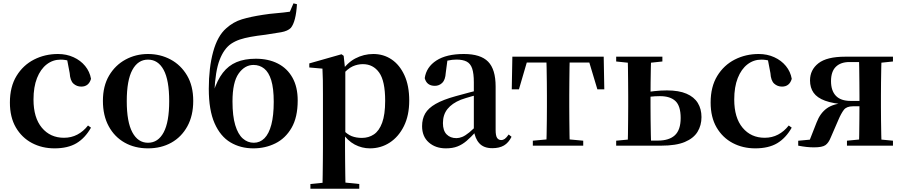

<svg xmlns="http://www.w3.org/2000/svg" viewBox="-20 -877 5434 1156"><path d="M308.1 16.2Q233.1 16.2 172.2 -16Q111.3 -48.3 75.4 -109.8Q39.6 -171.4 39.6 -259.7Q39.6 -354.7 79.5 -419.9Q119.4 -485 185.1 -518.5Q250.9 -551.9 329 -551.9Q380.5 -551.9 422.8 -532.5Q465.2 -513.2 492.8 -479.5Q520.4 -445.8 528 -402.4Q514.4 -355.6 469.4 -355.6Q441.9 -355.6 422.1 -373.6Q402.4 -391.6 399.6 -436.8L381.8 -530.1L449.7 -486.3Q420.8 -503.2 396.1 -510.6Q371.4 -518 344.6 -518Q298.2 -518 261.2 -489.4Q224.1 -460.7 202.9 -407.1Q181.7 -353.5 181.7 -277.6Q181.7 -168.4 232 -108Q282.4 -47.5 365.2 -47.5Q409.5 -47.5 445.8 -66.7Q482.2 -85.9 509.9 -121.4L527.8 -108.4Q492.1 -45.4 440.3 -14.6Q388.5 16.2 308.1 16.2Z M871 16.2Q791.7 16.2 730.5 -18.3Q669.3 -52.8 634.5 -117Q599.6 -181.2 599.6 -269.8Q599.6 -359.1 636.8 -422Q674 -484.9 735.9 -518.4Q797.8 -551.9 871 -551.9Q945.1 -551.9 1007.1 -518.8Q1069 -485.6 1106.2 -422.7Q1143.4 -359.8 1143.4 -269.8Q1143.4 -180.5 1108 -116.3Q1072.6 -52 1011.4 -17.9Q950.2 16.2 871 16.2ZM871 -17.5Q932 -17.5 965.4 -80.1Q998.7 -142.6 998.7 -268.1Q998.7 -394.2 965.4 -456.1Q932 -518 871 -518Q810.7 -518 777 -456.1Q743.2 -394.2 743.2 -268.1Q743.2 -142.6 777 -80.1Q810.7 -17.5 871 -17.5Z M1505.7 16.2Q1427.9 16.2 1367.3 -19.9Q1306.8 -56 1272 -134.8Q1237.1 -213.7 1237.1 -342.3Q1237.1 -469.2 1263.4 -565.2Q1289.7 -661.1 1341.7 -706.3Q1384.6 -745.2 1437.4 -761Q1490.3 -776.7 1562.5 -787.7Q1601.1 -794 1645.3 -797.6Q1689.5 -801.3 1725.3 -806.6L1747 -856.9L1767.9 -851.7Q1765 -800.9 1755.8 -764.4Q1746.5 -727.9 1731.1 -709Q1712.7 -690.2 1672.9 -683Q1633 -675.9 1577.9 -667.9Q1526.4 -661.9 1489.3 -655.1Q1452.2 -648.4 1424.3 -639.1Q1396.4 -629.8 1371.8 -613.6Q1328.3 -583.9 1302.4 -516.7Q1276.4 -449.4 1270.7 -322.6L1265.2 -324.6Q1288.1 -395.2 1321.7 -438.8Q1355.3 -482.3 1404.1 -502.9Q1453 -523.4 1520 -523.4Q1596.3 -523.4 1652.9 -494.4Q1709.5 -465.5 1740.9 -409.4Q1772.4 -353.3 1772.4 -272Q1772.4 -170.9 1735.4 -107.2Q1698.4 -43.5 1637.8 -13.7Q1577.3 16.2 1505.7 16.2ZM1507.9 -17.5Q1545.2 -17.5 1572.2 -44.5Q1599.2 -71.6 1613.7 -126.5Q1628.1 -181.4 1628.1 -264.3Q1628.1 -345.1 1613.1 -393.8Q1598.1 -442.4 1570.5 -464.2Q1543 -486 1506.4 -486Q1453.4 -486 1416.6 -433.9Q1379.8 -381.8 1379.8 -266Q1379.8 -178.6 1396.3 -123.8Q1412.8 -68.9 1441.8 -43.2Q1470.8 -17.5 1507.9 -17.5Z M1848.9 259.3V230.8L1958 220.1H2037.4L2143.1 230.8V259.3ZM1921.4 259.3Q1922.4 217.3 1922.9 174.2Q1923.4 131 1923.9 89.9Q1924.4 48.8 1924.4 13.8V-308.7Q1924.4 -358.5 1923.9 -393Q1923.4 -427.5 1921.4 -463.8L1842.2 -470.7V-495.2L2036.2 -550.4L2049.2 -540.9L2057.8 -460.8L2059.1 -455V-75.6L2057.4 -63V13Q2057.4 47.8 2057.9 89.3Q2058.4 130.8 2058.9 174Q2059.4 217.3 2060.4 259.3ZM2207.1 16.2Q2159 16.2 2115.7 -6.7Q2072.4 -29.6 2036.3 -82.3H2024.1L2042.6 -97.8Q2070.5 -67.8 2097.5 -57.3Q2124.6 -46.7 2159.1 -46.7Q2199.7 -46.7 2231.3 -67.9Q2262.8 -89.1 2280.9 -138.2Q2299 -187.4 2299 -270.1Q2299 -389.4 2262.9 -440.1Q2226.8 -490.8 2164.6 -490.8Q2133.3 -490.8 2103.4 -477.5Q2073.5 -464.2 2036 -421.1L2021.1 -437.5H2029.5Q2067.3 -497.6 2118.7 -524.8Q2170.1 -551.9 2227.6 -551.9Q2289.4 -551.9 2337.9 -519.1Q2386.5 -486.2 2415.2 -423.5Q2443.9 -360.9 2443.9 -271.4Q2443.9 -182.3 2412 -117.9Q2380.1 -53.5 2326.7 -18.6Q2273.3 16.2 2207.1 16.2Z M2664.6 16.2Q2602.2 16.2 2561.8 -19.4Q2521.3 -54.9 2521.3 -117.6Q2521.3 -161.2 2540 -193.6Q2558.7 -226.1 2603.1 -251.5Q2647.6 -277 2723.4 -297.9Q2762.8 -309.4 2812.4 -322Q2862 -334.6 2902 -344.4V-318.9Q2862 -308.9 2822 -297.6Q2781.9 -286.4 2755.1 -276.7Q2701.3 -254.9 2674.1 -220.6Q2646.8 -186.4 2646.8 -135.9Q2646.8 -90.4 2669.1 -67.9Q2691.3 -45.3 2728 -45.3Q2744.3 -45.3 2762.7 -52.6Q2781.1 -59.9 2805.4 -79.7Q2829.8 -99.4 2863.3 -135.5L2878.8 -82.4H2843.7Q2814.6 -50.6 2789.2 -28.7Q2763.7 -6.8 2734.4 4.7Q2705 16.2 2664.6 16.2ZM2944.1 15.2Q2892.6 15.2 2865.9 -14.2Q2839.2 -43.6 2832.9 -94V-96.5V-381.4Q2832.9 -434.7 2822.8 -464.5Q2812.7 -494.3 2789.6 -506.3Q2766.5 -518.3 2728 -518.3Q2702.4 -518.3 2675.3 -512.2Q2648.2 -506.1 2611.8 -491.2L2674.1 -516.3L2663.9 -439.2Q2661.3 -395.9 2642.6 -378Q2623.8 -360.2 2598.3 -360.2Q2549.1 -360.2 2537.2 -406.5Q2546.9 -473.5 2607.4 -512.7Q2667.9 -551.9 2773.1 -551.9Q2873.4 -551.9 2918.7 -505.9Q2964.1 -459.8 2964.1 -356.2V-94.8Q2964.1 -60.3 2972.8 -47Q2981.6 -33.8 2997.7 -33.8Q3009.3 -33.8 3019.3 -40.9Q3029.3 -48.1 3042.7 -67.2L3059.9 -53.4Q3042 -17.5 3014.2 -1.1Q2986.4 15.2 2944.1 15.2Z M3061.2 -339.1 3064.8 -535.7H3614.8L3618.4 -339.1H3576.7L3518.1 -534.2L3584 -500.4H3095.6L3161.5 -534.2L3104.4 -339.1ZM3188.1 0V-29.9L3299.7 -40.2H3380.6L3491.5 -29.9V0ZM3269.2 0Q3270.2 -25.5 3271.1 -67.4Q3271.9 -109.4 3272.4 -154.7Q3272.9 -200 3272.9 -234.8V-301.2Q3272.9 -335.7 3272.4 -381Q3271.9 -426.4 3271.1 -468.7Q3270.2 -511 3269.2 -535.7H3410.4Q3409.4 -511 3408.9 -468.7Q3408.4 -426.4 3407.9 -381Q3407.4 -335.7 3407.4 -301.2V-234.8Q3407.4 -200 3407.9 -154.7Q3408.4 -109.4 3408.9 -67.4Q3409.4 -25.5 3410.4 0Z M3829.5 0V-30.5H3940.5Q4008.9 -30.5 4043.6 -62.9Q4078.2 -95.4 4078.2 -166.5Q4078.2 -238.7 4046.9 -268.4Q4015.5 -298.1 3953.8 -298.1Q3922.6 -298.1 3895.6 -294.9Q3868.5 -291.8 3841.4 -285.8V-316.8Q3880 -324 3919.2 -328.3Q3958.4 -332.7 3995.1 -332.7Q4067.3 -332.7 4113.2 -312.9Q4159.1 -293.2 4181.3 -257.1Q4203.5 -221 4203.5 -172.1Q4203.5 -122.3 4179.8 -83.4Q4156.1 -44.5 4103.2 -22.2Q4050.2 0 3960.9 0ZM3759.3 0Q3760.3 -25.5 3760.8 -67.4Q3761.3 -109.4 3761.8 -154.7Q3762.3 -200 3762.3 -234.8V-301.2Q3762.3 -335.7 3761.8 -381Q3761.3 -426.4 3760.8 -468.7Q3760.3 -511 3759.3 -535.7H3900.4Q3899.4 -511 3898.6 -468.7Q3897.7 -426.4 3897.2 -381Q3896.7 -335.7 3896.7 -301V-234.8Q3896.7 -200 3897.2 -154.7Q3897.7 -109.4 3898.6 -67.4Q3899.4 -25.5 3900.4 0ZM3689.9 -506.8V-535.7H3968.1V-506.8L3860.9 -495.5H3798.3ZM3689.9 0V-29.9L3798.3 -40.2H3831V0Z M4527.1 16.2Q4452.1 16.2 4391.2 -16Q4330.3 -48.3 4294.4 -109.8Q4258.6 -171.4 4258.6 -259.7Q4258.6 -354.7 4298.5 -419.9Q4338.4 -485 4404.1 -518.5Q4469.9 -551.9 4548 -551.9Q4599.5 -551.9 4641.8 -532.5Q4684.2 -513.2 4711.8 -479.5Q4739.4 -445.8 4747 -402.4Q4733.4 -355.6 4688.4 -355.6Q4660.9 -355.6 4641.1 -373.6Q4621.4 -391.6 4618.6 -436.8L4600.8 -530.1L4668.7 -486.3Q4639.8 -503.2 4615.1 -510.6Q4590.4 -518 4563.6 -518Q4517.2 -518 4480.2 -489.4Q4443.1 -460.7 4421.9 -407.1Q4400.7 -353.5 4400.7 -277.6Q4400.7 -168.4 4451 -108Q4501.4 -47.5 4584.2 -47.5Q4628.5 -47.5 4664.8 -66.7Q4701.2 -85.9 4728.9 -121.4L4746.8 -108.4Q4711.1 -45.4 4659.3 -14.6Q4607.5 16.2 4527.1 16.2Z M5069 -535.7H5356.4V-506.8L5246.7 -495.5L5216.8 -503.5H5094.4Q5041.7 -503.5 5012.5 -474.9Q4983.4 -446.3 4983.4 -388.3Q4983.4 -330.9 5012.8 -300.1Q5042.2 -269.4 5101.6 -269.4H5216.8V-237H5115Q5077.2 -237 5060.8 -215.8Q5044.5 -194.5 5027.6 -154.9L4982 -49.7Q4969 -16.8 4949.9 -3.3Q4930.9 10.2 4880.8 10.2Q4858.7 10.2 4835.6 7.7Q4812.6 5.2 4785.9 0V-29.6L4922.5 -42.4L4846.1 -11.2L4896.7 -139.9Q4917.8 -195.5 4958.2 -224.7Q4998.6 -253.9 5076 -258.1L5072.5 -247.9Q4995.1 -253.3 4947.5 -270.7Q4900 -288.1 4878.5 -318.6Q4857 -349.1 4857 -392.7Q4857 -456.4 4907.5 -496Q4958.1 -535.7 5069 -535.7ZM5151.7 0Q5152.7 -25.5 5153.2 -67.9Q5153.7 -110.4 5154.2 -158.9Q5154.7 -207.5 5154.7 -248.7V-301.2Q5154.7 -335.7 5154.2 -381Q5153.7 -426.4 5153.2 -468.7Q5152.7 -511 5151.7 -535.7H5287.8Q5286.8 -511 5285.9 -468.7Q5285 -426.4 5284.5 -381Q5284 -335.7 5284 -301.2V-234.8Q5284 -200 5284.5 -154.7Q5285 -109.4 5285.9 -67.4Q5286.8 -25.5 5287.8 0ZM5079.4 0V-29.9L5185.6 -40.2H5249.2L5356.4 -29.9V0Z"/></svg>

Font: Noto Serif TC
Style: Regular
Weight: 200
Designer: Ryoko NISHIZUKA 西塚涼子 (kana & ideographs); Frank Grießhammer (Latin, Greek & Cyrillic); Wenlong ZHANG 张文龙 (bopomofo); San
Foundry: Adobe
Version: Version 2.001;hotconv 1.1.0;makeotfexe 2.6.0